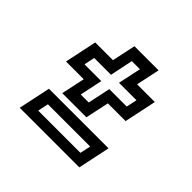

<svg xmlns="http://www.w3.org/2000/svg" viewBox="-125 -711 720 720"><g transform="rotate(45 235.0 -351.0)"><path d="M138 -269 158 -363H64L91 -491H185L205 -585H333L313 -491H407L380 -363H286L266 -269ZM190.5 -314.5H233L252 -404.5H344.5L353.5 -447H261L280.5 -538.5H237.5L218.5 -447H129.5L120.5 -404.5H209.5ZM64 -117.5 91 -245.5H407L380 -117.5ZM120.5 -159H344.5L353.5 -201.5H129.5Z"/></g></svg>

Font: Tourney Thin Medium
Style: Italic
Weight: 500
Italic angle: -12°
Version: Version 1.015